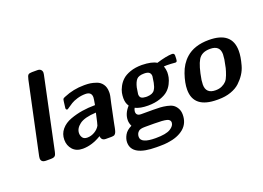

<svg xmlns="http://www.w3.org/2000/svg" viewBox="-127 -1046 2160 1575"><g transform="rotate(-20 953.0 -258.0)"><path d="M68.8 -36.1Q68.8 -41 70.8 -53.2L203.1 -674.8Q210 -707 219.5 -714.6Q229 -722.2 252 -722.2H298.8Q318.8 -722.2 328.9 -711.7Q338.9 -701.2 338.9 -686Q338.9 -680.2 336.9 -669.9L205.1 -45.9Q201.2 -28.8 197 -19.3Q192.9 -9.8 184.3 -5.9Q175.8 -2 171.9 -1.5Q168 -1 154.8 0H112.8Q68.8 0 68.8 -36.1Z M311 -108.9Q311 -160.6 342.5 -198.2Q374 -235.8 426 -254.9Q478 -273.9 532 -282.5Q585.9 -291 645 -291Q654.8 -344.2 654.8 -356Q654.8 -403.8 601.1 -403.8Q564 -403.8 529.5 -393.3Q495.1 -382.8 476.1 -370.8Q457 -358.9 440.9 -347.4Q424.8 -335.9 420.9 -335Q407.7 -335 407.7 -351.1Q407.7 -357.9 415 -409.2Q417 -425.3 420.9 -429.7Q424.8 -434.1 439.9 -439.9Q522.9 -475.1 614.7 -475.1H625Q647.9 -475.1 669.4 -472.2Q690.9 -469.2 721.9 -458.7Q752.9 -448.2 772 -421.1Q791 -394 791 -354Q791 -342.8 791 -341.8Q791 -340.8 790 -332Q789.1 -323.2 788.1 -318.6Q787.1 -314 783 -295.4Q778.8 -276.9 774.4 -257.3Q770 -237.8 762 -197.5Q753.9 -157.2 743.7 -109.9Q741.7 -100.1 738.8 -85.4Q735.8 -70.8 734.9 -64.5Q733.9 -58.1 731.4 -48.1Q729 -38.1 727.5 -33.4Q726.1 -28.8 723.4 -22.5Q720.7 -16.1 718.3 -13.7Q715.8 -11.2 712.4 -7.6Q709 -3.9 704.3 -2.9Q699.7 -2 694.3 -1Q689 0 681.6 0H633.8Q595.7 0 592.8 -39.1Q511.7 10.7 430.7 11.2Q373.5 11.2 342.3 -23.9Q311 -59.1 311 -108.9ZM442.9 -118.2Q442.9 -97.2 454.8 -79.6Q466.8 -62 496.1 -62Q529.3 -62 560.1 -80.1Q590.8 -98.1 606 -126Q609.9 -133.8 630.9 -231Q529.8 -226.1 486.3 -193.1Q442.9 -160.2 442.9 -118.2Z M787.6 86.9Q787.6 56.2 805.7 23.7Q823.7 -8.8 867.7 -29.8Q854.5 -57.6 855 -82Q855 -140.1 902.8 -192.9V-193.8Q882.8 -221.7 882.8 -264.2Q882.8 -287.1 887.2 -310.5Q891.6 -334 907.2 -363.5Q922.9 -393.1 947.3 -415.5Q971.7 -438 1015.6 -453.6Q1059.6 -469.2 1117.7 -469.2Q1205.6 -467.3 1244.6 -441.9Q1332.5 -468.8 1380.9 -469.2Q1401.9 -469.2 1401.9 -449.2Q1401.9 -414.1 1398.9 -403.6Q1396 -393.1 1383.8 -393.1Q1381.8 -393.1 1372.3 -394Q1362.8 -395 1346.2 -396Q1329.6 -397 1310.5 -397Q1293.5 -397 1284.7 -396Q1294.4 -367.2 1294.9 -342.8Q1294.9 -320.8 1290.3 -297.9Q1285.6 -274.9 1270.8 -244.9Q1255.9 -214.8 1230.7 -192.4Q1205.6 -169.9 1159.7 -154.1Q1113.8 -138.2 1053.7 -138.2Q985.8 -138.2 942.9 -159.2Q934.1 -143.1 933.6 -127.9Q933.6 -91.8 975.6 -91.8H1078.6Q1116.7 -91.8 1141.4 -90.3Q1166 -88.9 1198 -82.5Q1230 -76.2 1248.8 -64Q1267.6 -51.8 1281.2 -28.3Q1294.9 -4.9 1294.9 27.8Q1294.9 103 1242.4 147Q1189.9 190.9 1099.6 202.1L1068.8 205.1L1029.8 206.1H1001Q787.6 206.1 787.6 86.9ZM892.6 77.1Q892.6 133.8 1020.5 133.8Q1022 133.8 1022.9 133.8Q1111.8 133.8 1149.9 110.4Q1188 86.9 1188 57.1Q1188 33.2 1158 25.1Q1127.9 17.1 1047.9 17.1H968.8Q928.7 17.1 913.6 29.8Q892.6 47.4 892.6 77.1ZM1007.8 -253.9Q1007.8 -230 1021.2 -220.9Q1034.7 -211.9 1060.5 -210.9H1072.8Q1096.7 -211.9 1113.3 -219Q1129.9 -226.1 1138.9 -240Q1147.9 -253.9 1151.9 -265.9Q1155.8 -277.8 1160.6 -298.8Q1168.5 -343.8 1168.9 -353Q1168.9 -374 1156.2 -385.5Q1143.6 -397 1111.8 -397Q1064 -397 1045.4 -375.5Q1026.9 -354 1016.6 -310.1Q1007.8 -258.8 1007.8 -253.9Z M1398.4 -150.9Q1398.4 -209 1424.1 -284.4Q1449.7 -359.9 1503.4 -408.2Q1576.7 -474.1 1703.6 -474.1Q1905.8 -474.1 1905.8 -306.2Q1905.8 -280.3 1901.1 -251.2Q1896.5 -222.2 1886 -184.1Q1875.5 -146 1854 -113Q1832.5 -80.1 1802 -51.5Q1771.5 -22.9 1723.1 -5.9Q1674.8 11.2 1614.7 11.2H1603.5Q1398.4 11.2 1398.4 -150.9ZM1533.7 -146Q1533.7 -66.9 1617.7 -66.9Q1649.9 -66.9 1673.8 -78.4Q1697.8 -89.8 1712.2 -105.5Q1726.6 -121.1 1738.5 -153.1Q1750.5 -185.1 1756.6 -210Q1762.7 -234.9 1770.5 -280.8Q1774.4 -316.9 1774.4 -324.2Q1774.4 -401.9 1689.5 -401.9Q1689 -401.9 1688.5 -401.9Q1615.2 -401.9 1585.4 -351.8Q1555.7 -301.8 1536.6 -185.1Q1533.7 -151.9 1533.7 -146Z"/></g></svg>

Font: CMU Sans Serif
Style: BoldOblique
Weight: 700
Italic angle: -12°
Version: Version 0.7.0